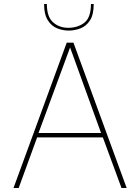

<svg xmlns="http://www.w3.org/2000/svg" viewBox="-20 -947 706 967"><path d="M48 0 316 -732H350L618 0H592L498 -255H167L74 0ZM174 -277H489L333 -708ZM326 -793Q296 -793 267.5 -804.5Q239 -816 220.5 -845.5Q202 -875 202 -927H216Q216 -861 248.5 -833.5Q281 -806 326 -807Q375 -808 406.5 -834Q438 -860 438 -927H452Q452 -873 433 -844Q414 -815 385 -804Q356 -793 326 -793Z"/></svg>

Font: Exo Thin Thin
Style: Regular
Weight: 250
Version: Version 2.000